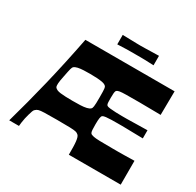

<svg xmlns="http://www.w3.org/2000/svg" viewBox="-178 -1048 1272 1247"><g transform="rotate(30 457.5 -424.5)"><path d="M38 0Q84 -162 125.5 -333.5Q167 -505 205 -700H874L872 -522Q862 -522 843 -522.5Q824 -523 801 -523Q778 -523 754.5 -523.5Q731 -524 712 -524Q647 -524 613 -523.5Q579 -523 565 -520.5Q551 -518 545 -513Q542 -511 540 -505.5Q538 -500 537 -489Q536 -478 536 -457Q536 -437 536.5 -425.5Q537 -414 539 -408.5Q541 -403 545 -400Q551 -396 569 -394Q587 -392 611 -391Q635 -390 658 -390Q679 -390 692.5 -390Q706 -390 722.5 -390.5Q739 -391 768 -391.5Q797 -392 848 -393V-332Q797 -333 768 -333.5Q739 -334 722.5 -334.5Q706 -335 692 -335Q678 -335 658 -335Q635 -335 612 -334.5Q589 -334 571.5 -332Q554 -330 547 -325Q541 -320 538.5 -304.5Q536 -289 536 -257Q536 -231 537 -217.5Q538 -204 540.5 -198Q543 -192 547 -189Q555 -185 568 -182Q581 -179 614 -178Q647 -177 712 -177Q731 -177 754.5 -177Q778 -177 801.5 -177.5Q825 -178 844.5 -178.5Q864 -179 874 -179V0H485Q485 -33 484.5 -57.5Q484 -82 482 -98.5Q480 -115 476.5 -126Q473 -137 467 -142Q459 -150 446 -153Q433 -156 401.5 -157Q370 -158 306 -158Q243 -158 212.5 -157Q182 -156 169.5 -152.5Q157 -149 148 -140Q142 -136 137.5 -123.5Q133 -111 128.5 -95Q124 -79 120 -61.5Q116 -44 114 -27.5Q112 -11 111 0ZM329 -315Q362 -315 388.5 -316Q415 -317 434 -321.5Q453 -326 461 -334Q464 -336 466 -340.5Q468 -345 469.5 -354Q471 -363 471.5 -379.5Q472 -396 472 -423Q472 -449 471.5 -464.5Q471 -480 470 -487.5Q469 -495 467.5 -498.5Q466 -502 464 -504Q456 -513 438 -517Q420 -521 396 -522.5Q372 -524 343 -524Q319 -524 295 -523Q271 -522 252.5 -518Q234 -514 224 -505Q222 -503 220 -499Q218 -495 215.5 -486.5Q213 -478 210 -463Q207 -448 202 -423Q194 -385 193 -367Q192 -349 195 -340Q201 -331 212 -326Q223 -321 239.5 -319Q256 -317 279 -316Q302 -315 329 -315ZM399 -778V-849Q441 -848 463.5 -847.5Q486 -847 501 -846.5Q516 -846 534 -846Q553 -846 568 -846.5Q583 -847 606 -847.5Q629 -848 671 -849V-778Q629 -780 606 -780.5Q583 -781 568 -781Q553 -781 534 -781Q516 -781 501 -781Q486 -781 463.5 -780.5Q441 -780 399 -778Z"/></g></svg>

Font: Ojuju
Style: Bold
Weight: 700
Designer: Chisaokwu Joboson, Mirko Velimirovic
Foundry: Udi Foundry
Version: Version 1.000